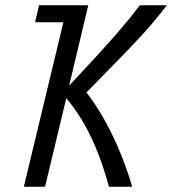

<svg xmlns="http://www.w3.org/2000/svg" viewBox="-20 -713 657 733"><path d="M71 0 222 -628H114L129 -693H317L244 -386Q300 -446 347 -497Q394 -548 435.5 -596Q477 -644 514 -693H617Q572 -634 524.5 -582Q477 -530 424.5 -477Q372 -424 310 -360Q340 -322 370 -271Q400 -220 429.5 -153Q459 -86 485 0H396Q372 -87 345.5 -149.5Q319 -212 291 -257.5Q263 -303 233 -338L152 0Z"/></svg>

Font: Ubuntu Sans Mono
Style: Italic
Weight: 400
Italic angle: -13.5°
Monospace: yes
Designer: Dalton Maag Ltd
Foundry: Dalton Maag Ltd
Version: Version 1.006